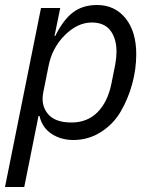

<svg xmlns="http://www.w3.org/2000/svg" viewBox="-24 -548 616 768"><path d="M-4 200 140 -516H217L194 -404H197Q229 -469 268 -498.5Q307 -528 364 -528Q435 -528 478 -475Q521 -422 521 -331Q521 -272 505 -213Q489 -154 459.5 -103Q430 -52 380 -20Q330 12 269 12Q220 12 182.5 -12.5Q145 -37 134 -84H130L73 200ZM262 -58Q325 -58 366 -99Q407 -140 422 -215L437 -290Q442 -318 442 -341Q442 -394 417.5 -426Q393 -458 343 -458Q286 -458 235 -407Q184 -356 170 -283L149 -178Q139 -127 167.5 -92.5Q196 -58 262 -58Z"/></svg>

Font: Aneliza
Style: Italic
Weight: 400
Italic angle: -11.31°
Designer: Mike Abbink, Paul van der Laan, Pieter van Rosmalen
Foundry: Bold Monday
Version: Version 3.0